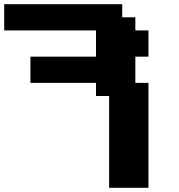

<svg xmlns="http://www.w3.org/2000/svg" viewBox="-20 -895 852 915"><path d="M500 0H687.5V-500H625V-625H687.5V-750H625V-812.5H562.5V-875H0V-750H437.5V-625H125V-500H437.5V-437.5H500Z"/></svg>

Font: Faithful 32x
Style: Semibold
Weight: 400
Foundry: Faithful Resource Pack
Version: Version 1.0; January 27, 2023